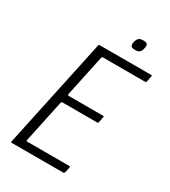

<svg xmlns="http://www.w3.org/2000/svg" viewBox="-196 -907 891 1005"><g transform="rotate(30 249.5 -404.5)"><path d="M40 0Q37 0 35.5 -1.5Q34 -3 35 -6L176 -667Q176 -673 183 -673H494Q498 -673 498.5 -672Q499 -671 498 -666L492 -633Q490 -629 489 -627.5Q488 -626 484 -626H230Q226 -626 224.5 -624Q223 -622 222 -619L169 -370Q168 -367 170 -364.5Q172 -362 175 -362H382Q387 -362 387.5 -361Q388 -360 387 -355L381 -323Q380 -319 378.5 -317.5Q377 -316 373 -316H164Q160 -316 158.5 -314.5Q157 -313 156 -309L102 -55Q101 -51 101.5 -48.5Q102 -46 108 -46H360Q365 -46 365.5 -45Q366 -44 366 -39L359 -8Q357 -3 355.5 -1.5Q354 0 350 0ZM394 -777Q391 -760 383 -752Q375 -744 355 -744Q335 -744 330 -752Q325 -760 329 -777Q332 -792 340.5 -800.5Q349 -809 369 -809Q389 -809 393.5 -800.5Q398 -792 394 -777Z"/></g></svg>

Font: Glory Light
Style: Italic
Weight: 300
Italic angle: -12°
Version: Version 1.011